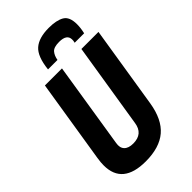

<svg xmlns="http://www.w3.org/2000/svg" viewBox="-277 -998 1090 1090"><g transform="rotate(-45 267.5 -453.0)"><path d="M205 10Q20 10 20 -143Q20 -155 21 -167.5Q22 -180 25 -199L105 -700H242L160 -183Q154 -149 171.5 -130.5Q189 -112 227 -112Q305 -112 316 -188L398 -700H535L456 -205Q438 -94 377 -42Q316 10 205 10ZM352 -916Q413 -916 446.5 -896.5Q480 -877 480 -817Q480 -787 472 -752H396Q398 -759 398.5 -764.5Q399 -770 399 -775Q399 -818 337 -818Q294 -818 278.5 -800Q263 -782 258 -752H182Q192 -846 232 -881Q272 -916 352 -916Z"/></g></svg>

Font: Georama SemiCondensed
Style: Bold Italic
Weight: 700
Width: 4
Italic angle: -9°
Designer: Jean-Baptiste Levee
Foundry: Production Type
Version: Version 1.000